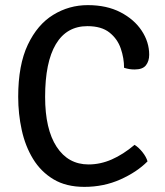

<svg xmlns="http://www.w3.org/2000/svg" viewBox="-20 -716 643 749"><path d="M464 -451.5Q464 -489 451.2 -526.5Q438.5 -564 407.2 -589Q376 -614 321 -614Q240 -614 198 -543.8Q156 -473.5 156 -338Q156 -212 201 -143.2Q246 -74.5 325.5 -74.5Q371.5 -74.5 416 -94Q460.5 -113.5 505 -151Q521.5 -140.5 536 -122.2Q550.5 -104 555.5 -86.5Q514.5 -45 449.8 -16Q385 13 309 13Q238 13 188.8 -16.5Q139.5 -46 109 -96Q78.5 -146 64.8 -208.8Q51 -271.5 51 -338.5Q51 -462.5 88.5 -541.5Q126 -620.5 187.8 -658.2Q249.5 -696 322.5 -696Q396.5 -696 450 -668.2Q503.5 -640.5 532.8 -596.2Q562 -552 562 -502.5Q562 -477.5 549.2 -461.2Q536.5 -445 505.5 -445Q494 -445 484.8 -446.5Q475.5 -448 464 -451.5Z"/></svg>

Font: Signika Negative SC
Style: Regular
Weight: 400
Designer: Anna Giedryś
Foundry: Anna Giedryś
Version: Version 2.000; ttfautohint (v1.8.3) -l 8 -r 50 -G 200 -x 9 -